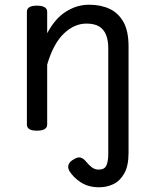

<svg xmlns="http://www.w3.org/2000/svg" viewBox="-20 -539 653 814"><path d="M525 109Q525 164 507 196Q489 228 461 241.5Q433 255 400 255Q355 255 322.5 234Q290 213 273 184Q266 169 271.5 157Q277 145 292 137Q309 126 321 129Q333 132 343 144Q357 161 369.5 170.5Q382 180 399 180Q423 180 431 162.5Q439 145 439 114V-334Q439 -368 429.5 -391.5Q420 -415 400 -427Q380 -439 346 -439Q321 -439 297 -428.5Q273 -418 251 -397Q229 -376 211 -343Q193 -310 180 -265V-11Q180 2 169 8.5Q158 15 136 15Q115 15 104.5 8.5Q94 2 94 -11V-489Q94 -502 104.5 -508.5Q115 -515 136 -515Q158 -515 169 -508.5Q180 -502 180 -489V-398Q196 -428 215.5 -451Q235 -474 258.5 -489Q282 -504 306.5 -511.5Q331 -519 358 -519Q407 -519 444.5 -501.5Q482 -484 503.5 -445.5Q525 -407 525 -343Z"/></svg>

Font: Playwrite HR Lijeva
Style: Regular
Weight: 400
Designer: Veronika Burian, José Scaglione
Foundry: TypeTogether
Version: Version 1.002